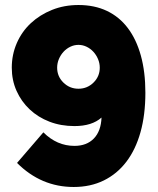

<svg xmlns="http://www.w3.org/2000/svg" viewBox="-20 -591 630 766"><path d="M27 -321Q27 -373 47 -419Q67 -465 103 -498.5Q139 -532 187.5 -551.5Q236 -571 293 -571Q357 -571 406.5 -547.5Q456 -524 490 -479Q524 -434 542 -369Q560 -304 560 -221Q560 -133 540.5 -63.5Q521 6 484 54.5Q447 103 394 129Q341 155 274 155Q144 155 48 59L153 -63Q207 -9 277 -9Q326 -9 354.5 -38.5Q383 -68 385 -122Q347 -88 277 -88Q223 -88 177.5 -105.5Q132 -123 98.5 -154.5Q65 -186 46 -228.5Q27 -271 27 -321ZM293 -412Q276 -412 260.5 -404.5Q245 -397 233.5 -384.5Q222 -372 215 -355.5Q208 -339 208 -321Q208 -286 233 -261.5Q258 -237 293 -237Q328 -237 353 -261.5Q378 -286 378 -321Q378 -339 371 -355.5Q364 -372 352.5 -384.5Q341 -397 325.5 -404.5Q310 -412 293 -412Z"/></svg>

Font: Raleway
Style: Heavy
Weight: 900
Designer: Matt McInerney, Pablo Impallari, Rodrigo Fuenzalida
Foundry: Matt McInerney, Pablo Impallari, Rodrigo Fuenzalida
Version: Version 2.001; ttfautohint (v0.8) -G 200 -r 50